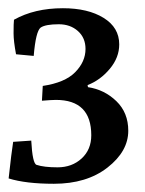

<svg xmlns="http://www.w3.org/2000/svg" viewBox="-20 -876 353 467"><path d="M12 -531 56 -534Q59 -478 69 -475Q87 -469 120 -469Q155 -469 178.5 -490.5Q202 -512 202 -547Q202 -633 116 -633Q106 -633 82 -631L84 -667Q138 -675 163 -700.5Q188 -726 188 -757Q188 -784 169.5 -800.5Q151 -817 123 -817Q91 -817 79 -809Q67 -800 62 -740L19 -744Q13 -776 13 -795Q13 -820 14 -828Q64 -856 133 -856Q194 -856 232 -832.5Q270 -809 270 -768Q270 -736 247 -708.5Q224 -681 193 -669L194 -664Q234 -658 263 -630Q292 -602 292 -558Q292 -508 241.5 -468.5Q191 -429 111 -429Q43 -429 1 -442Q8 -506 12 -531Z"/></svg>

Font: Poly
Style: Regular
Weight: 400
Designer: Jos Nicols Silva Schwarzenberg
Foundry: Jose Nicolas Silva Schwarzenberg
Version: Version 1.001